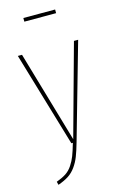

<svg xmlns="http://www.w3.org/2000/svg" viewBox="-135 -763 643 1015"><g transform="rotate(-15 187.0 -255.0)"><path d="M275.9 -685.1H102.1V-705.1H275.9ZM352.1 -519 204.1 1Q190.9 47.4 179.7 75.9Q168.5 104.5 151.1 128.7Q133.8 152.8 110.8 167.7Q87.9 182.6 53.2 194.8L48.8 176.8Q81.1 165 101.8 151.4Q122.6 137.7 137.7 114.7Q152.8 91.8 162.1 67.6Q171.4 43.5 184.1 0H175.8L22 -519H44.9L190.9 -18.1L329.1 -519Z"/></g></svg>

Font: Fira Sans Compressed Thin
Style: Regular
Weight: 100
Width: 1
Designer: Carrois Corporate & Edenspiekermann AG
Foundry: Carrois Corporate GbR & Edenspiekermann AG
Version: Version 4.203;PS 004.203;hotconv 1.0.88;makeotf.lib2.5.64775